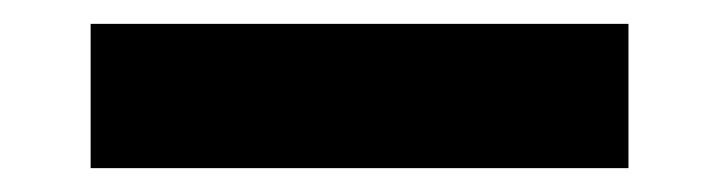

<svg xmlns="http://www.w3.org/2000/svg" viewBox="-20 6 610 161"><path d="M507 26H56V147H507Z"/></svg>

Font: United Sans ExtraBold
Style: Regular
Weight: 800
Designer: Pablo Impallari, Rodrigo Fuenzalida (Modified by Dan O. Williams)
Version: Version 1.000;PS 001.000;hotconv 1.0.88;makeotf.lib2.5.64775